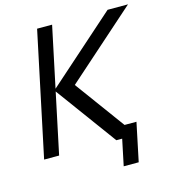

<svg xmlns="http://www.w3.org/2000/svg" viewBox="-124 -811 955 1063"><g transform="rotate(-15 354.0 -280.0)"><path d="M453 150 499 -70H585L539 150ZM451 0 191 -355H308L568 0ZM37 0 187 -710H273L123 0ZM191 -355 591 -710H708L308 -355Z"/></g></svg>

Font: Geist
Style: Italic
Weight: 400
Italic angle: -12°
Designer: Basement.studio, Andrés Briganti, Mateo Zaragoza
Foundry: Basement.studio, Vercel, Andrés Briganti, Guido Ferreyra, Mateo Zaragoza
Version: Version 1.500